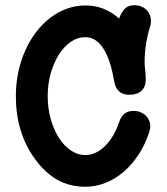

<svg xmlns="http://www.w3.org/2000/svg" viewBox="-20 -668 642 739"><path d="M438.5 -197.8Q452.6 -241.2 493.2 -241.2Q508.8 -241.2 521 -236.1Q533.2 -231 541.5 -222.7Q549.8 -214.4 554.2 -203.9Q558.6 -193.4 558.6 -182.6Q558.6 -174.8 554.7 -160.6Q538.6 -111.3 512.9 -72.3Q487.3 -33.2 455.1 -5.9Q422.9 21.5 385.5 36.1Q348.1 50.8 308.6 50.8Q248 50.8 200.2 23.7Q152.3 -3.4 112.8 -58.6Q41 -158.7 41 -297.9Q41 -345.2 50.3 -389.6Q59.6 -434.1 76.9 -472.9Q94.2 -511.7 118.4 -543.7Q142.6 -575.7 172.4 -598.6Q202.1 -621.6 236.6 -634.3Q271 -647 308.6 -647Q345.7 -647 378.2 -634.3Q410.6 -621.6 438.5 -596.7Q445.8 -618.2 459.2 -633.1Q472.7 -647.9 496.1 -647.9Q511.7 -647.9 523.9 -642.8Q536.1 -637.7 544.4 -629.4Q552.7 -621.1 556.9 -610.4Q561 -599.6 561 -588.4Q561 -578.1 559.6 -571.8Q548.3 -536.6 542.5 -501.5Q536.6 -466.3 536.6 -430.2Q536.6 -423.8 537.1 -416Q537.6 -408.2 538.6 -399.9Q539.6 -391.6 540.3 -383.1Q541 -374.5 541 -362.3Q541 -334 524.7 -318.6Q508.3 -303.2 476.6 -303.2Q427.7 -303.2 418.9 -357.9L418.5 -361.8L418.9 -356.9Q406.2 -436 378.2 -480.5Q350.1 -524.9 308.6 -524.9Q278.3 -524.9 252 -506.6Q225.6 -488.3 206.1 -457Q186.5 -425.8 175 -384.8Q163.6 -343.8 163.6 -297.9Q163.6 -252 175 -210.7Q186.5 -169.4 206.1 -138.4Q225.6 -107.4 252 -89.4Q278.3 -71.3 308.6 -71.3Q329.1 -71.3 348.4 -80.3Q367.7 -89.4 384.5 -106.2Q401.4 -123 415.3 -146.2Q429.2 -169.4 438.5 -198.2Z"/></svg>

Font: Erica Type
Style: Bold
Weight: 700
Designer: Peter Wiegel
Foundry: Peter Wiegel
Version: Version 1.000 2010 initial release